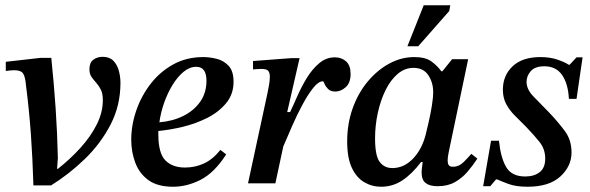

<svg xmlns="http://www.w3.org/2000/svg" viewBox="-20 -697 2243 730"><path d="M174 8H107Q104 -95 97.5 -186Q91 -277 79 -371Q76 -406 67.5 -418Q59 -430 34 -430Q21 -430 2 -427V-462L134 -477H175Q185 -381 191.5 -285.5Q198 -190 200 -96L197 -55H200Q247 -92 286 -135Q325 -178 348 -224Q371 -270 371 -316Q371 -341 363.5 -356Q356 -371 346 -382Q336 -393 328 -404.5Q320 -416 320 -434Q320 -459 335 -470Q350 -481 370 -481Q396 -481 410.5 -466.5Q425 -452 431.5 -429Q438 -406 438 -382Q438 -296 400.5 -223.5Q363 -151 302.5 -92.5Q242 -34 174 8Z M638 13Q579 13 544.5 -12Q510 -37 494.5 -78Q479 -119 479 -166Q479 -221 498 -276.5Q517 -332 552.5 -378Q588 -424 638.5 -452Q689 -480 753 -480Q777 -480 803.5 -473.5Q830 -467 849 -447Q868 -427 868 -386Q868 -339 840 -305Q812 -271 768.5 -249Q725 -227 675.5 -215Q626 -203 582 -199Q582 -193 582 -186Q582 -114 609 -87Q636 -60 683 -60Q722 -60 755.5 -75.5Q789 -91 818 -127L840 -110Q795 -40 743 -13.5Q691 13 638 13ZM586 -232Q636 -236 676.5 -256Q717 -276 741 -310Q765 -344 765 -390Q765 -443 726 -443Q701 -443 678 -424Q655 -405 636 -374Q617 -343 604 -306Q591 -269 586 -232Z M1027 0H923L997 -343Q1000 -357 1003 -374.5Q1006 -392 1006 -405Q1006 -420 1000 -427.5Q994 -435 973 -435Q965 -435 953.5 -434Q942 -433 942 -433V-465L1088 -476H1119L1072 -271H1083Q1095 -296 1110.5 -331.5Q1126 -367 1146.5 -400.5Q1167 -434 1193.5 -456.5Q1220 -479 1253 -479Q1279 -479 1296 -463.5Q1313 -448 1313 -416Q1313 -382 1294.5 -365.5Q1276 -349 1255 -349Q1237 -349 1227.5 -358.5Q1218 -368 1214 -378Q1210 -388 1208 -388Q1191 -388 1171 -363Q1151 -338 1130 -299Q1109 -260 1090.5 -217.5Q1072 -175 1057 -140Z M1429 13Q1394 13 1364.5 -4.5Q1335 -22 1317.5 -59.5Q1300 -97 1300 -159Q1300 -227 1321 -285.5Q1342 -344 1378.5 -387.5Q1415 -431 1460.5 -455.5Q1506 -480 1555 -480Q1597 -480 1619.5 -464Q1642 -448 1658 -426H1662L1699 -472H1760L1687 -123Q1687 -123 1684.5 -110Q1682 -97 1682 -86Q1682 -76 1686 -69.5Q1690 -63 1702 -63Q1725 -63 1743 -81Q1761 -99 1772 -112L1795 -94Q1778 -68 1757.5 -44Q1737 -20 1709.5 -4.5Q1682 11 1644 11Q1614 11 1598.5 -1Q1583 -13 1583 -41Q1583 -50 1584.5 -60Q1586 -70 1587 -81H1581Q1546 -35 1509.5 -11Q1473 13 1429 13ZM1472 -58Q1515 -58 1549 -92.5Q1583 -127 1598 -183Q1603 -203 1610 -233.5Q1617 -264 1622 -295Q1627 -326 1627 -347Q1627 -383 1608.5 -411Q1590 -439 1552 -439Q1519 -439 1492 -416Q1465 -393 1446 -354.5Q1427 -316 1416.5 -268Q1406 -220 1406 -171Q1406 -105 1423.5 -81.5Q1441 -58 1472 -58ZM1570 -521H1529L1591 -677H1692L1688 -655Z M1986 13Q1942 13 1913.5 2.5Q1885 -8 1870 -15H1866L1844 11H1817L1847 -162H1877Q1884 -96 1905 -61Q1926 -26 1977 -26Q2011 -26 2032 -42.5Q2053 -59 2053 -94Q2053 -130 2031.5 -157Q2010 -184 1980 -215Q1958 -237 1937.5 -257.5Q1917 -278 1904.5 -301.5Q1892 -325 1892 -356Q1892 -410 1929 -445Q1966 -480 2035 -480Q2072 -480 2100.5 -470Q2129 -460 2142 -451H2146L2172 -479H2195L2172 -321H2143Q2140 -379 2117 -412Q2094 -445 2050 -445Q2014 -445 1998 -426.5Q1982 -408 1982 -386Q1982 -357 2008.5 -330Q2035 -303 2069 -268Q2104 -231 2128.5 -197.5Q2153 -164 2153 -117Q2153 -65 2110.5 -26Q2068 13 1986 13Z"/></svg>

Font: STIX Two Text Medium
Style: Italic
Weight: 500
Italic angle: -12°
Designer: Ross Mills, John Hudson & Paul Hanslow, Tiro Typeworks Ltd; with prior portions MicroPress Inc. and Coen Hoffman, Elsevi
Foundry: Tiro Typeworks Ltd
Version: Version 2.13 b171